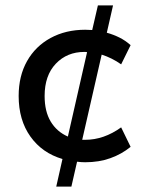

<svg xmlns="http://www.w3.org/2000/svg" viewBox="-20 -590 546 710"><path d="M188 100 211 -2Q136 -24 92.5 -85Q49 -146 49 -235Q49 -309 80 -364Q111 -419 167 -449.5Q223 -480 295 -480Q302 -480 308 -479.5Q314 -479 321 -479L342 -570H398L375 -469Q400 -462 422 -451Q444 -440 463 -423L428 -352Q411 -364 393 -373Q375 -382 356 -388L284 -73H295Q364 -73 428 -119L463 -47Q430 -20 388 -5Q346 10 295 10Q288 10 280.5 9.5Q273 9 265 8L244 100ZM231 -85 302 -397Q300 -398 292 -398Q228 -398 186.5 -354.5Q145 -311 145 -235Q145 -178 167.5 -140.5Q190 -103 231 -85Z"/></svg>

Font: Gantari Medium
Style: Regular
Weight: 500
Designer: Anugrah Pasau
Foundry: Lafontype
Version: Version 1.000; ttfautohint (v1.8.4.7-5d5b)